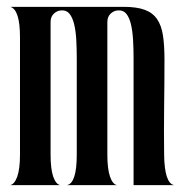

<svg xmlns="http://www.w3.org/2000/svg" viewBox="-20 -538 536 558"><path d="M9.8 -518.1H339.8Q377.4 -518.1 400.6 -509.5Q423.8 -501 436.5 -482.4Q449.2 -463.9 453.6 -435.1Q458 -406.2 458 -365.2Q458 -294.9 457 -227.1Q456.1 -159.2 457 -88.9Q458 -5.9 485.8 0H368.2V-368.2Q368.2 -396.5 366.7 -422.1Q365.2 -447.8 360.6 -467.3Q356 -486.8 347.2 -497.8Q338.4 -508.8 323.2 -507.8Q311 -507.3 301.5 -498.3Q292 -489.3 292 -474.1V-88.9Q292 -47.4 299.6 -25.1Q307.1 -2.9 319.8 0H174.8Q203.1 -5.9 203.1 -88.9V-368.2Q203.1 -396.5 201.7 -422.1Q200.2 -447.8 195.6 -467.3Q190.9 -486.8 182.1 -497.8Q173.3 -508.8 158.2 -507.8Q146 -507.3 136.5 -498.3Q127 -489.3 127 -474.1V-88.9Q127 -47.4 134.5 -25.1Q142.1 -2.9 154.8 0H9.8Q22.5 -2.9 30.3 -25.1Q38.1 -47.4 38.1 -88.9V-429.2Q38.1 -510.3 9.8 -518.1Z"/></svg>

Font: 003 KoZ KJR
Style: Regular
Weight: 400
Designer: Ko Z, Min Khaing
Foundry: Your Own Font Foundry
Version: Version 2.50;March 29, 2020;